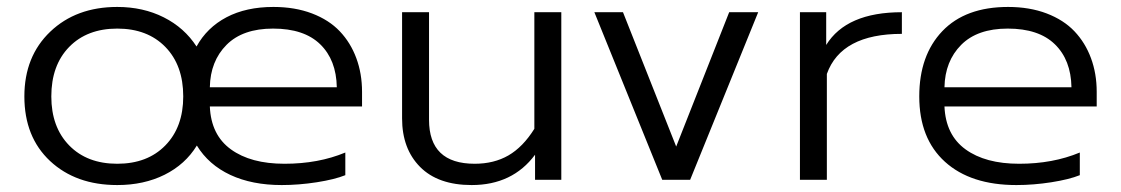

<svg xmlns="http://www.w3.org/2000/svg" viewBox="-20 -515 3211 550"><path d="M1017.1 -252V-210H581.1Q584.5 -128.4 641.4 -87.2Q698.2 -45.9 794.9 -45.9Q892.1 -45.9 969.2 -78.1V-13.2Q939 -1 887.5 7.1Q835.9 15.1 787.1 15.1Q702.1 15.1 639.9 -13.9Q577.6 -43 543.9 -98.1Q510.7 -43.9 451.4 -14.4Q392.1 15.1 315.9 15.1Q197.3 15.1 123.5 -53.7Q49.8 -122.6 49.8 -238.8Q49.8 -353.5 124 -424.3Q198.2 -495.1 315.9 -495.1Q390.1 -495.1 449.2 -465.3Q508.3 -435.5 543 -381.8Q572.8 -436 628.9 -465.6Q685.1 -495.1 763.2 -495.1Q824.7 -495.1 873.5 -476.6Q922.4 -458 953.4 -425.3Q984.4 -392.6 1000.7 -348.4Q1017.1 -304.2 1017.1 -252ZM504.9 -238.8Q504.9 -328.1 453.6 -380.6Q402.3 -433.1 315.9 -433.1Q229.5 -433.1 178.2 -380.6Q127 -328.1 127 -238.8Q127 -150.9 178.2 -98.4Q229.5 -45.9 315.9 -45.9Q402.3 -45.9 453.6 -98.4Q504.9 -150.9 504.9 -238.8ZM581.1 -265.1H944.8Q943.4 -343.3 897.2 -388.2Q851.1 -433.1 762.2 -433.1Q675.3 -433.1 628.9 -386.5Q582.5 -339.8 581.1 -265.1Z M1331.1 15.1Q1234.9 15.1 1183.3 -36.9Q1131.8 -88.9 1131.8 -175.8V-480H1209V-171.9Q1209 -45.9 1339.8 -45.9Q1395 -45.9 1436.5 -69.8Q1478 -93.8 1510.7 -146V-480H1587.9V0H1512.7V-71.8Q1448.2 15.1 1331.1 15.1Z M1877 0 1682.6 -480H1764.6L1917 -95.2L2068.8 -480H2151.9L1957 0Z M2271.5 0V-480H2346.7V-386.2Q2404.8 -480 2563.5 -480V-418Q2389.6 -418 2348.6 -303.2V0Z M2891.6 15.1Q2760.7 15.1 2687 -51.5Q2613.3 -118.2 2613.3 -238.8Q2613.3 -356.4 2679.4 -425.8Q2745.6 -495.1 2867.7 -495.1Q2929.2 -495.1 2978 -476.6Q3026.9 -458 3057.9 -425.3Q3088.9 -392.6 3105.2 -348.4Q3121.6 -304.2 3121.6 -252V-210H2685.5Q2689 -128.4 2745.8 -87.2Q2802.7 -45.9 2899.4 -45.9Q2996.1 -45.9 3073.2 -78.1V-13.2Q3043 -1 2991.7 7.1Q2940.4 15.1 2891.6 15.1ZM2685.5 -265.1H3049.3Q3047.9 -343.3 3001.7 -388.2Q2955.6 -433.1 2866.7 -433.1Q2779.8 -433.1 2733.4 -386.5Q2687 -339.8 2685.5 -265.1Z"/></svg>

Font: Prompt Light
Style: Regular
Weight: 300
Designer: Katatrad Team
Foundry: CadsonDemak
Version: Version 1.000;PS 001.000;hotconv 1.0.88;makeotf.lib2.5.64775